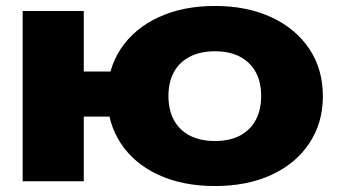

<svg xmlns="http://www.w3.org/2000/svg" viewBox="-20 -608 1133 644"><path d="M701 16Q593 16 511.5 -21.5Q430 -59 385 -127.5Q340 -196 340 -285Q340 -376 385 -444Q430 -512 511.5 -550Q593 -588 701 -588Q809 -588 890.5 -550Q972 -512 1017.5 -444Q1063 -376 1063 -285Q1063 -196 1017.5 -127.5Q972 -59 890.5 -21.5Q809 16 701 16ZM56 0V-571H261V0ZM172 -217V-368H473V-217ZM701 -135Q750 -135 784.5 -153Q819 -171 837.5 -205Q856 -239 856 -286Q856 -333 837.5 -366.5Q819 -400 784.5 -418Q750 -436 701 -436Q652 -436 617 -418Q582 -400 563.5 -366.5Q545 -333 545 -286Q545 -239 563.5 -205Q582 -171 617 -153Q652 -135 701 -135Z"/></svg>

Font: Unbounded
Style: Bold
Weight: 700
Designer: Luke Prowse, Jean-Baptiste Morizot, Fátima Lázaro, Florian Runge
Foundry: NaN
Version: Version 1.700